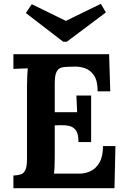

<svg xmlns="http://www.w3.org/2000/svg" viewBox="-20 -983 664 1003"><path d="M390 -241Q390 -283 377 -301.5Q364 -320 341.5 -325Q319 -330 292 -329L266 -328V-164Q266 -137 265 -113Q264 -89 262 -76H396Q426 -76 454 -89.5Q482 -103 500 -134.5Q518 -166 518 -220H583L578 0H50V-66Q73 -67 88.5 -72Q104 -77 112.5 -95Q121 -113 121 -153V-536Q121 -563 122.5 -588Q124 -613 125 -626Q109 -625 85 -624.5Q61 -624 50 -623V-700H550L556 -506H490Q490 -561 471 -589Q452 -617 424 -626.5Q396 -636 369 -635L333 -634Q312 -634 297 -628.5Q282 -623 274 -604.5Q266 -586 266 -547V-397H383L379 -484H456V-241ZM310 -765 115 -915 146 -961 324 -874 507 -963 533 -918 329 -765Z"/></svg>

Font: Lora
Style: Weight 700
Weight: 700
Designer: Olga Karpushina, Alexei Vanyashin (Cyrillic)
Foundry: Cyreal
Version: Version 3.001